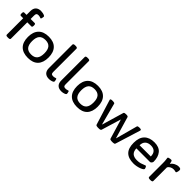

<svg xmlns="http://www.w3.org/2000/svg" viewBox="292 -2098 3446 3446"><g transform="rotate(45 2015.0 -375.0)"><path d="M149 2Q124 2 114 -4.5Q104 -11 104 -23V-438H45Q22 -438 22 -474V-487Q22 -523 45 -523H104V-619Q104 -686 139 -721.5Q174 -757 240 -757Q263 -757 287.5 -752Q312 -747 329 -738.5Q346 -730 346 -720Q346 -713 344 -698Q342 -683 337.5 -670Q333 -657 325 -657Q318 -657 301.5 -664Q285 -671 259 -671Q232 -671 220 -658.5Q208 -646 208 -612V-523H310Q333 -523 333 -487V-474Q333 -438 310 -438H208V-23Q208 -11 198 -4.5Q188 2 163 2Z M665 7Q536 7 468.5 -61.5Q401 -130 401 -261Q401 -391 468.5 -460.5Q536 -530 665 -530Q792 -530 858.5 -460.5Q925 -391 925 -261Q925 -130 859 -61.5Q793 7 665 7ZM664 -78Q743 -78 781 -123Q819 -168 819 -261Q819 -355 781 -400Q743 -445 664 -445Q583 -445 545 -400Q507 -355 507 -261Q507 -168 545 -123Q583 -78 664 -78Z M1199 7Q1133 7 1098 -28.5Q1063 -64 1063 -132V-727Q1063 -739 1073 -746Q1083 -753 1108 -753H1122Q1147 -753 1157 -746Q1167 -739 1167 -727V-138Q1167 -104 1179 -92.5Q1191 -81 1219 -81Q1245 -81 1261 -87.5Q1277 -94 1284 -94Q1292 -94 1296.5 -81.5Q1301 -69 1303 -54.5Q1305 -40 1305 -34Q1305 -22 1288 -13Q1271 -4 1246.5 1.5Q1222 7 1199 7Z M1513 7Q1447 7 1412 -28.5Q1377 -64 1377 -132V-727Q1377 -739 1387 -746Q1397 -753 1422 -753H1436Q1461 -753 1471 -746Q1481 -739 1481 -727V-138Q1481 -104 1493 -92.5Q1505 -81 1533 -81Q1559 -81 1575 -87.5Q1591 -94 1598 -94Q1606 -94 1610.5 -81.5Q1615 -69 1617 -54.5Q1619 -40 1619 -34Q1619 -22 1602 -13Q1585 -4 1560.5 1.5Q1536 7 1513 7Z M1913 7Q1784 7 1716.5 -61.5Q1649 -130 1649 -261Q1649 -391 1716.5 -460.5Q1784 -530 1913 -530Q2040 -530 2106.5 -460.5Q2173 -391 2173 -261Q2173 -130 2107 -61.5Q2041 7 1913 7ZM1912 -78Q1991 -78 2029 -123Q2067 -168 2067 -261Q2067 -355 2029 -400Q1991 -445 1912 -445Q1831 -445 1793 -400Q1755 -355 1755 -261Q1755 -168 1793 -123Q1831 -78 1912 -78Z M2433 2Q2416 2 2403.5 -2.5Q2391 -7 2386 -20L2240 -491Q2239 -495 2238 -499Q2237 -503 2237 -507Q2237 -525 2285 -525H2298Q2315 -525 2327.5 -521Q2340 -517 2343 -508L2452 -93H2456L2578 -508Q2581 -517 2593.5 -521Q2606 -525 2624 -525H2637Q2678 -525 2683 -507L2804 -95H2808L2920 -508Q2923 -517 2935.5 -521Q2948 -525 2965 -525H2972Q3016 -525 3016 -507Q3016 -501 3013 -491L2867 -20Q2863 -7 2850.5 -2.5Q2838 2 2821 2H2787Q2770 2 2757 -2.5Q2744 -7 2740 -20L2630 -388H2626L2515 -20Q2511 -8 2498 -3Q2485 2 2468 2Z M3346 7Q3216 7 3151 -57.5Q3086 -122 3086 -259Q3086 -394 3154 -462Q3222 -530 3346 -530Q3466 -530 3523.5 -460.5Q3581 -391 3581 -273Q3581 -258 3567 -240.5Q3553 -223 3538 -223H3192Q3194 -149 3233 -113.5Q3272 -78 3349 -78Q3400 -78 3437.5 -89.5Q3475 -101 3498.5 -112Q3522 -123 3529 -123Q3536 -123 3543.5 -113Q3551 -103 3555.5 -89.5Q3560 -76 3560 -68Q3560 -57 3541 -44Q3522 -31 3491 -19.5Q3460 -8 3422 -0.5Q3384 7 3346 7ZM3193 -303H3478Q3478 -373 3443 -409Q3408 -445 3341 -445Q3271 -445 3232.5 -409Q3194 -373 3193 -303Z M3762 2Q3716 2 3716 -23V-365Q3716 -428 3711 -457Q3706 -486 3706 -496Q3706 -506 3720 -511.5Q3734 -517 3751.5 -519Q3769 -521 3779 -521Q3794 -521 3800.5 -505.5Q3807 -490 3814 -450Q3839 -487 3879.5 -508.5Q3920 -530 3963 -530Q3993 -530 4005.5 -521Q4018 -512 4018 -494Q4018 -480 4015 -463Q4012 -446 4006 -433.5Q4000 -421 3992 -421Q3981 -421 3969 -425.5Q3957 -430 3930 -430Q3895 -430 3865 -413Q3835 -396 3821 -370V-23Q3821 2 3774 2Z"/></g></svg>

Font: Asap Semi Expanded Medium
Style: Regular
Weight: 500
Width: 6
Designer: Pablo Cosgaya
Foundry: Omnibus-Type
Version: Version 3.001; ttfautohint (v1.8.4.7-5d5b)